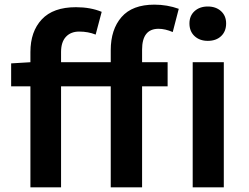

<svg xmlns="http://www.w3.org/2000/svg" viewBox="-20 -807 1073 827"><path d="M307 -776Q370 -776 418 -756L392 -658Q360 -671 321 -671Q285 -671 264 -648.5Q243 -626 243 -583V-539H457V-591Q457 -680 503.5 -733.5Q550 -787 645 -787Q700 -787 750 -769L724 -669Q691 -683 663 -683Q592 -683 592 -593V-539H702V-435H592V0H457V-435H243V0H111V-435H28V-534L111 -539V-583Q111 -671 160 -723.5Q209 -776 307 -776ZM810 -539H944V0H810ZM796 -706Q796 -739 818 -759Q840 -779 875 -779Q910 -779 932 -759Q954 -739 954 -706Q954 -672 932.5 -651.5Q911 -631 875 -631Q840 -631 818 -651.5Q796 -672 796 -706Z"/></svg>

Font: Nebula Sans Semibold
Style: Regular
Weight: 600
Designer: Paul D. Hunt for Adobe (as Source Sans)
Foundry: Nebula Entertainment & Broadcasting LLC
Version: Version 1.010